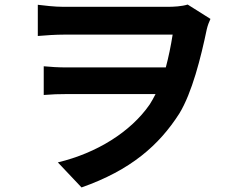

<svg xmlns="http://www.w3.org/2000/svg" viewBox="-20 -763 1040 843"><path d="M146 -742V-605C180 -608 225 -611 261 -611C325 -611 677 -611 738 -611C730 -560 720 -512 708 -467H269C238 -467 202 -469 172 -472V-346C208 -349 238 -350 274 -350H663C655 -334 646 -318 637 -304C554 -184 405 -91 234 -50L338 60C554 -16 678 -125 767 -264C823 -355 862 -510 888 -635C892 -652 898 -667 904 -680L804 -743C778 -735 744 -733 713 -733C658 -733 324 -733 260 -733C217 -733 173 -739 146 -742Z"/></svg>

Font: Source Han Sans KR
Style: Bold
Weight: 700
Designer: Ryoko NISHIZUKA 西塚涼子 (kana, bopomofo & ideographs); Paul D. Hunt (Latin, Greek & Cyrillic); Sandoll Communications 산돌커뮤니
Foundry: Adobe
Version: Version 2.004;hotconv 1.0.118;makeotfexe 2.5.65603